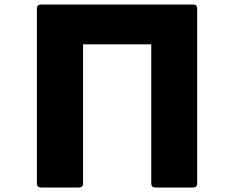

<svg xmlns="http://www.w3.org/2000/svg" viewBox="-20 -791 1040 853"><path d="M349 -594V24Q349 42 331 42H162Q144 42 144 24V-753Q144 -771 162 -771H838Q856 -771 856 -753V24Q856 42 838 42H670Q652 42 652 24V-594Z"/></svg>

Font: LINE Seed JP_TTF ExtraBold
Style: Regular
Weight: 800
Designer: LY Corporation & Fontrix & Fontworks
Version: Version 1.015